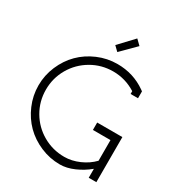

<svg xmlns="http://www.w3.org/2000/svg" viewBox="-210 -1029 1097 1183"><g transform="rotate(30 339.0 -437.5)"><path d="M354 -758.8 321.8 -790 418.9 -893.1 454.1 -858.9ZM588.9 -268.1H463.9V-320.8H643.1V0H588.9V-63H587.9Q544.9 -27.3 492.9 -4.6Q440.9 18.1 393.1 18.1Q320.8 18.1 254.6 -10.3Q188.5 -38.6 140.6 -86.4Q92.8 -134.3 64.5 -200.4Q36.1 -266.6 36.1 -338.9Q36.1 -411.1 64.5 -477.3Q92.8 -543.5 140.6 -591.3Q188.5 -639.2 254.6 -667.5Q320.8 -695.8 393.1 -695.8Q506.3 -695.8 596.2 -632.8L606.9 -625V-576.2H554.2V-596.2Q479.5 -643.1 393.1 -643.1Q310.5 -643.1 240.5 -602.3Q170.4 -561.5 129.6 -491.5Q88.9 -421.4 88.9 -338.9Q88.9 -256.3 129.6 -186.5Q170.4 -116.7 240.5 -76.4Q310.5 -36.1 393.1 -36.1Q445.8 -36.1 498.8 -59.3Q551.8 -82.5 588.9 -121.1Z"/></g></svg>

Font: Rawengulk
Style: Demibold
Weight: 600
Version: Version 0.92